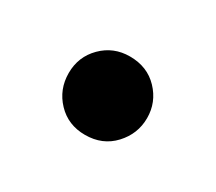

<svg xmlns="http://www.w3.org/2000/svg" viewBox="-46 -458 332 295"><g transform="rotate(30 120.0 -310.5)"><path d="M119 -241Q89 -241 69.5 -261.5Q50 -282 50 -311Q50 -340 70 -360Q90 -380 119 -380Q150 -380 169.5 -359.5Q189 -339 189 -311Q189 -283 169.5 -262Q150 -241 119 -241Z"/></g></svg>

Font: Trujillo
Style: Regular
Weight: 400
Designer: Fira Sans original fonts by bBox Type GmbH, Carrois Corporate GbR, & Edenspiekermann AG / Changes by Cristiano Sobral
Foundry: Fira Sans original fonts by bBox Type GmbH, Carrois Corporate GbR, & Edenspiekermann AG / Changes by Cristiano Sobral
Version: Version 4.301;October 17, 2021;FontCreator 14.0.0.2814 64-bi